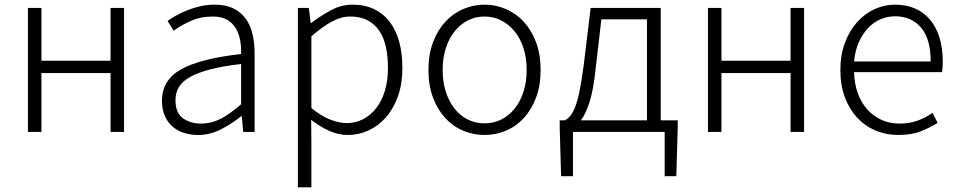

<svg xmlns="http://www.w3.org/2000/svg" viewBox="-20 -567 4113 825"><path d="M158 -533V-306H455V-533H513V0H455V-253H158V0H100V-533Z M831 13Q799 13 770.5 4Q742 -5 721 -23.5Q700 -42 688 -69.5Q676 -97 676 -134Q676 -223 758 -269Q840 -315 1016 -335Q1017 -365 1012 -393.5Q1007 -422 993.5 -445Q980 -468 956 -482Q932 -496 894 -496Q841 -496 797.5 -476Q754 -456 726 -435L700 -477Q715 -488 736.5 -500Q758 -512 784 -522.5Q810 -533 839.5 -540Q869 -547 902 -547Q950 -547 982.5 -531Q1015 -515 1035.5 -487Q1056 -459 1065 -420.5Q1074 -382 1074 -338V0H1025L1019 -68H1017Q976 -35 929 -11Q882 13 831 13ZM843 -36Q888 -36 928 -56.5Q968 -77 1016 -119V-292Q938 -283 884 -269Q830 -255 796.5 -236Q763 -217 748.5 -192.5Q734 -168 734 -137Q734 -82 766 -59Q798 -36 843 -36Z M1307 -533 1315 -468H1317Q1356 -498 1401 -522.5Q1446 -547 1495 -547Q1548 -547 1588 -527.5Q1628 -508 1655 -472.5Q1682 -437 1695.5 -387Q1709 -337 1709 -275Q1709 -207 1690 -153.5Q1671 -100 1638.5 -63Q1606 -26 1563.5 -6.5Q1521 13 1474 13Q1436 13 1397.5 -3.5Q1359 -20 1317 -52L1318 46V238H1260V-533ZM1318 -103Q1361 -67 1400.5 -52.5Q1440 -38 1469 -38Q1508 -38 1540.5 -55Q1573 -72 1597 -103Q1621 -134 1634 -177.5Q1647 -221 1647 -275Q1647 -323 1638.5 -363.5Q1630 -404 1610.5 -433.5Q1591 -463 1560 -479.5Q1529 -496 1484 -496Q1446 -496 1405.5 -474Q1365 -452 1318 -411Z M2062 13Q2014 13 1970 -5.5Q1926 -24 1893 -60Q1860 -96 1840.5 -148Q1821 -200 1821 -266Q1821 -333 1840.5 -385Q1860 -437 1893 -473Q1926 -509 1970 -528Q2014 -547 2062 -547Q2110 -547 2154 -528Q2198 -509 2231 -473Q2264 -437 2283.5 -385Q2303 -333 2303 -266Q2303 -200 2283.5 -148Q2264 -96 2231 -60Q2198 -24 2154 -5.5Q2110 13 2062 13ZM2062 -37Q2101 -37 2134 -53.5Q2167 -70 2191.5 -100.5Q2216 -131 2229.5 -173Q2243 -215 2243 -266Q2243 -317 2229.5 -359.5Q2216 -402 2191.5 -432Q2167 -462 2134 -479Q2101 -496 2062 -496Q2023 -496 1990 -479Q1957 -462 1933 -432Q1909 -402 1895.5 -359.5Q1882 -317 1882 -266Q1882 -215 1895.5 -173Q1909 -131 1933 -100.5Q1957 -70 1990 -53.5Q2023 -37 2062 -37Z M2385 -15V-50H2407Q2419 -56 2429.5 -68Q2440 -80 2450.5 -105.5Q2461 -131 2470 -174.5Q2479 -218 2488 -286L2518 -533H2819V-50H2892V-15L2886 190H2836V0H2442V190H2391ZM2760 -50V-484H2564L2540 -277Q2530 -180 2513 -128Q2496 -76 2476 -50Z M3080 -533V-306H3377V-533H3435V0H3377V-253H3080V0H3022V-533Z M3839 13Q3788 13 3742.5 -6Q3697 -25 3663.5 -61Q3630 -97 3610.5 -148.5Q3591 -200 3591 -266Q3591 -331 3610.5 -383Q3630 -435 3662.5 -471.5Q3695 -508 3737.5 -527.5Q3780 -547 3825 -547Q3922 -547 3976.5 -482Q4031 -417 4031 -299Q4031 -277 4028 -257H3650Q3651 -208 3665.5 -167.5Q3680 -127 3705.5 -98Q3731 -69 3766.5 -52.5Q3802 -36 3845 -36Q3888 -36 3922.5 -48.5Q3957 -61 3987 -82L4009 -39Q3977 -19 3937 -3Q3897 13 3839 13ZM3979 -303Q3979 -400 3937.5 -448.5Q3896 -497 3826 -497Q3793 -497 3763 -484Q3733 -471 3709.5 -446Q3686 -421 3670 -385Q3654 -349 3650 -303Z"/></svg>

Font: Kinto Sans Light
Style: Regular
Weight: 300
Designer: Authors: Ryoko NISHIZUKA  (kana & ideographs); Paul D. Hunt (Latin, Greek & Cyrillic); Wenlong ZHANG  (bopomofo); Sandol
Foundry: Adobe Systems Incorporated, ookami Inc.
Version: Version 0.001